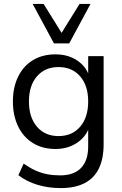

<svg xmlns="http://www.w3.org/2000/svg" viewBox="-20 -773 626 982"><path d="M291 189Q228 189 172.5 172.5Q117 156 74 123L101 64Q131 85 160.5 98.5Q190 112 221.5 118Q253 124 287 124Q358 124 394.5 86Q431 48 431 -24V-137H441Q426 -79 377.5 -45Q329 -11 264 -11Q197 -11 148 -41.5Q99 -72 72.5 -127Q46 -182 46 -254Q46 -326 72.5 -380.5Q99 -435 148 -465Q197 -495 264 -495Q330 -495 378 -461.5Q426 -428 440 -371H431V-486H510V-35Q510 39 485.5 89Q461 139 412 164Q363 189 291 189ZM279 -77Q349 -77 390 -125Q431 -173 431 -254Q431 -335 390 -382.5Q349 -430 279 -430Q210 -430 169 -382.5Q128 -335 128 -254Q128 -173 169 -125Q210 -77 279 -77ZM256 -551 147 -753H203L295 -605L387 -753H443L334 -551Z"/></svg>

Font: NunitoSans1
Style: Book
Weight: 400
Designer: Vernon Adams
Foundry: Vernon Adams
Version: Version 3.101;gftools[0.9.27]